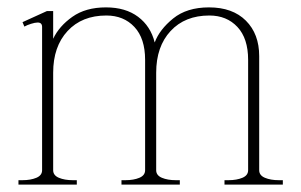

<svg xmlns="http://www.w3.org/2000/svg" viewBox="-20 -500 816 520"><path d="M746 -12V0H588V-12H599Q621 -12 636.5 -18.5Q652 -25 652 -39V-338Q652 -396 623 -427Q594 -458 547 -458Q481 -458 442 -416Q403 -374 403 -303V-39Q403 -25 418.5 -18.5Q434 -12 456 -12H467V0H309V-12H320Q342 -12 357.5 -18.5Q373 -25 373 -39V-338Q373 -396 344 -427Q315 -458 268 -458Q202 -458 163 -416Q124 -374 124 -303V-39Q124 -25 139.5 -18.5Q155 -12 177 -12H188V0H30V-12H41Q63 -12 78.5 -18.5Q94 -25 94 -39V-427Q94 -439 82 -439Q75 -439 64 -435.5Q53 -432 46 -428L41 -440L107 -470H124V-395Q140 -429 176 -454.5Q212 -480 267 -480Q320 -480 354 -454.5Q388 -429 399 -385Q412 -420 449 -450Q486 -480 546 -480Q610 -480 646 -444Q682 -408 682 -348V-39Q682 -25 697.5 -18.5Q713 -12 735 -12Z"/></svg>

Font: Taviraj Thin
Style: Regular
Weight: 100
Designer: Katatrad Team
Foundry: CadsonDemak
Version: Version 1.030